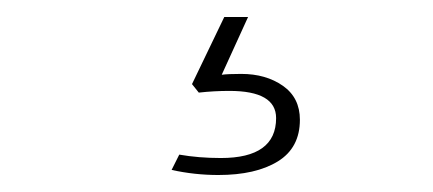

<svg xmlns="http://www.w3.org/2000/svg" viewBox="-20 -20 510 226"><path d="M182 180 191 162Q214 166 240 166Q305 166 305 119Q305 87 250 87Q232 87 214 89L206 79L244 0H272L241 68Q248 67 264 67Q293 67 313 81Q333 95 333 121Q333 154 307 170Q281 186 237 186Q209 186 182 180Z"/></svg>

Font: Taviraj Thin
Style: Regular
Weight: 100
Designer: Katatrad Team
Foundry: CadsonDemak
Version: Version 1.030